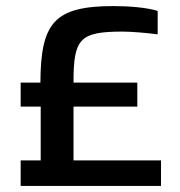

<svg xmlns="http://www.w3.org/2000/svg" viewBox="-20 -612 591 632"><path d="M48 0H510V-84H222V-261H432V-340H222C222 -484 241 -508 384 -508C411 -508 460 -504 499 -499V-576C465 -587 405 -592 354 -592C158 -592 114 -537 113 -340H48V-261H114V-84H48Z"/></svg>

Font: Saira UNSAM Medium SC
Style: Regular
Weight: 500
Designer: Hector Gatti with collaboration of the Omnibus-Type team
Foundry: Omnibus-Type
Version: Version 1.072;PS 001.072;hotconv 1.0.88;makeotf.lib2.5.64775